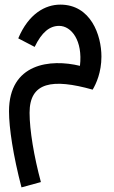

<svg xmlns="http://www.w3.org/2000/svg" viewBox="-20 -419 492 831"><path d="M73 392 157 369C127 258 108 144 108 69C108 -64 207 -80 381 -31C396 -56 419 -106 419 -174C419 -267 373 -399 241 -399C176 -399 104 -360 59 -253L130 -216C161 -280 195 -307 236 -307C289 -307 339 -243 326 -134C199 -165 19 -146 19 63C19 135 37 254 73 392Z"/></svg>

Font: Noto Sans Arabic Cond Med
Style: Regular
Weight: 500
Width: 3
Designer: Monotype Design Team, Nadine Chahine, Nizar Qandah and Khaled Hosny
Foundry: Monotype Imaging Inc.
Version: Version 2.012